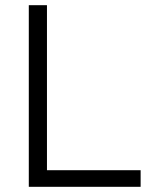

<svg xmlns="http://www.w3.org/2000/svg" viewBox="-20 -720 640 740"><path d="M91 0V-700H161V-64H522V0Z"/></svg>

Font: DM Mono Light
Style: Regular
Weight: 300
Designer: Colophon Foundry
Foundry: Colophon Foundry
Version: Version 1.000; ttfautohint (v1.8.2.53-6de2)